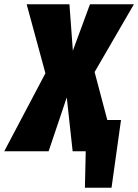

<svg xmlns="http://www.w3.org/2000/svg" viewBox="-70 -716 654 909"><path d="M377.9 -375 438 -147.9H502.9L458 172.9H332L335.9 0H273.9L246.1 -254.9L160.2 0H-49.8L145 -369.1L56.2 -695.8H258.8L274.9 -476.1L356 -695.8H564Z"/></svg>

Font: Fira Sans Compressed Heavy
Style: Italic
Weight: 900
Width: 3
Italic angle: -8°
Designer: Carrois Corporate & Edenspiekermann AG
Foundry: Carrois Corporate GbR & Edenspiekermann AG
Version: Version 4.203;PS 004.203;hotconv 1.0.88;makeotf.lib2.5.64775